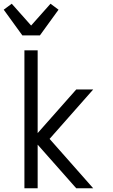

<svg xmlns="http://www.w3.org/2000/svg" viewBox="-37 -1010 607 1030"><path d="M372 0 165 -234V0H94V-740H165V-296L372 -530H463L229 -265L463 0ZM83 -820 -17 -958 26 -990 130 -873 234 -990 277 -958 177 -820Z"/></svg>

Font: Lode
Style: Regular
Weight: 400
Monospace: yes
Designer: Belleve Invis
Foundry: Belleve Invis
Version: Version 29.2.0; ttfautohint (v1.8.3)